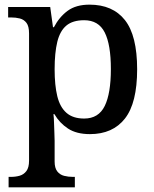

<svg xmlns="http://www.w3.org/2000/svg" viewBox="-20 -566 663 826"><path d="M17 240V195H26Q47 195 64.5 190Q82 185 93.5 170Q105 155 105 125V-422Q105 -453 94 -467.5Q83 -482 65.5 -486.5Q48 -491 27 -491H15V-536H196L208 -449H212Q235 -493 271 -519.5Q307 -546 365 -546Q465 -546 517.5 -479.5Q570 -413 570 -268Q570 -123 517.5 -56Q465 11 367 11Q309 11 272.5 -13Q236 -37 214 -75H210Q212 -58 212.5 -36Q213 -14 214 6Q215 26 215 40V129Q215 157 226.5 171.5Q238 186 256 190.5Q274 195 294 195H302V240ZM342 -56Q404 -56 430.5 -110Q457 -164 457 -269Q457 -374 430.5 -426.5Q404 -479 342 -479Q293 -479 265.5 -456Q238 -433 226.5 -386Q215 -339 215 -268Q215 -199 226.5 -152Q238 -105 266 -80.5Q294 -56 342 -56Z"/></svg>

Font: Noto Serif Kannada Medium
Style: Regular
Weight: 500
Version: Version 2.003